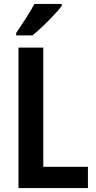

<svg xmlns="http://www.w3.org/2000/svg" viewBox="-20 -956 487 976"><path d="M74 0V-714H200V-108H427V0ZM294 -926Q280 -907 253.5 -879Q227 -851 198 -823Q169 -795 145 -776H62V-788Q87 -825 112 -863.5Q137 -902 155 -936H294Z"/></svg>

Font: Noto Sans Bengali Condensed SemiBold
Style: Regular
Weight: 600
Width: 3
Designer: Joana Ranito - Universal Thirst; Jelle Bosma - Monotype Design Team
Foundry: Universal Thirst ehf.
Version: Version 3.000; ttfautohint (v1.8.4.7-5d5b)